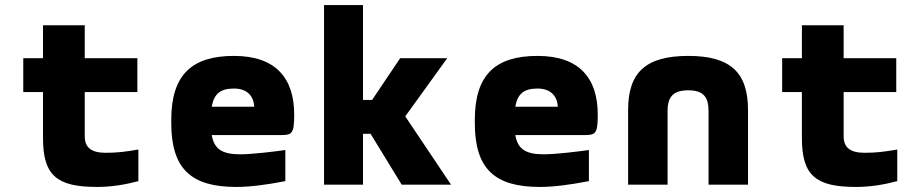

<svg xmlns="http://www.w3.org/2000/svg" viewBox="-20 -730 3640 759"><path d="M398 -126C339 -126 315 -148 315 -192V-366H523V-500H315V-630H150V-500H72V-366H150V-184C150 -35 206 9 364 9C420 9 475 0 527 -14V-139C476 -130 443 -126 398 -126Z M1143 -277C1143 -422 1069 -509 905 -509C739 -509 657 -435 657 -256V-244C657 -61 737 9 914 9C967 9 1031 1 1108 -14V-137C1067 -131 976 -120 930 -120C860 -120 827 -139 817 -196H1086C1134 -196 1143 -199 1143 -277ZM817 -308C826 -360 852 -380 905 -380C956 -380 983 -351 985 -308Z M1261 -710V0H1415V-201H1445L1568 0H1763L1582 -270L1748 -500H1562L1451 -335H1415V-710Z M2343 -277C2343 -422 2269 -509 2105 -509C1939 -509 1857 -435 1857 -256V-244C1857 -61 1937 9 2114 9C2167 9 2231 1 2308 -14V-137C2267 -131 2176 -120 2130 -120C2060 -120 2027 -139 2017 -196H2286C2334 -196 2343 -199 2343 -277ZM2017 -308C2026 -360 2052 -380 2105 -380C2156 -380 2183 -351 2185 -308Z M2463 -295V0H2619V-291C2619 -348 2642 -373 2701 -373C2759 -373 2781 -348 2781 -291V0H2937V-295C2937 -444 2867 -509 2701 -509C2533 -509 2463 -444 2463 -295Z M3398 -126C3339 -126 3315 -148 3315 -192V-366H3523V-500H3315V-630H3150V-500H3072V-366H3150V-184C3150 -35 3206 9 3364 9C3420 9 3475 0 3527 -14V-139C3476 -130 3443 -126 3398 -126Z"/></svg>

Font: LT Wave Mono Black
Style: Regular
Weight: 900
Designer: Daniel Lyons
Version: Version 2.5 (Glyphs App)